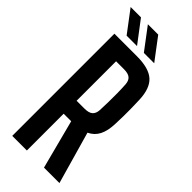

<svg xmlns="http://www.w3.org/2000/svg" viewBox="-304 -1016 1063 1063"><g transform="rotate(45 228.0 -484.0)"><path d="M55.5 0V-800H232Q325.5 -800 367.2 -762.5Q409 -725 412 -638Q413.5 -600 413.8 -570.2Q414 -540.5 413.8 -512Q413.5 -483.5 412 -450Q410 -394 392.2 -359.2Q374.5 -324.5 337.5 -307L425 0H304L229 -288H170V0ZM170 -389.5H231.5Q265.5 -389.5 280.8 -403Q296 -416.5 297.5 -444.5Q299 -479.5 299.5 -511.8Q300 -544 299.8 -576.2Q299.5 -608.5 297.5 -643.5Q296 -672 280.8 -685.2Q265.5 -698.5 232 -698.5H170ZM246 -840 149.5 -968H230.5L327 -840ZM111 -840 14.5 -968H95.5L192.5 -840Z"/></g></svg>

Font: Big Shoulders Text Thin
Style: Bold
Weight: 700
Version: Version 2.002